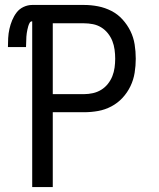

<svg xmlns="http://www.w3.org/2000/svg" viewBox="-20 -755 640 775"><path d="M110 0V-669Q103 -669 99.5 -662.5Q96 -656 94 -649Q92 -642 90.5 -635Q89 -628 88 -621Q87 -614 86.5 -607Q86 -600 86 -593Q86 -586 85.5 -579Q85 -572 85 -565H12Q12 -583 13 -601.5Q14 -620 18 -638Q22 -656 29 -673Q36 -690 47 -704.5Q58 -719 75 -727Q92 -735 110 -735H319Q348 -735 376 -729.5Q404 -724 429.5 -711Q455 -698 474.5 -676.5Q494 -655 506.5 -629.5Q519 -604 523.5 -575.5Q528 -547 528 -518Q528 -490 523.5 -461.5Q519 -433 506.5 -407Q494 -381 474.5 -360Q455 -339 429.5 -325.5Q404 -312 376 -307Q348 -302 319 -302H193V0ZM319 -375Q337 -375 355 -379Q373 -383 388.5 -392.5Q404 -402 415.5 -416.5Q427 -431 433.5 -447.5Q440 -464 442.5 -482Q445 -500 445 -518Q445 -536 442.5 -554.5Q440 -573 433.5 -589.5Q427 -606 415.5 -620.5Q404 -635 388.5 -644.5Q373 -654 355 -657.5Q337 -661 319 -661H193V-375Z"/></svg>

Font: Iosevka Mono
Style: Regular
Weight: 400
Designer: Belleve Invis
Foundry: Belleve Invis
Version: Version 11.1.1